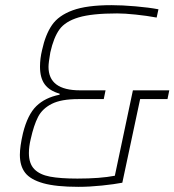

<svg xmlns="http://www.w3.org/2000/svg" viewBox="-20 -716 676 744"><path d="M57 -116Q57 -148 69 -200Q87 -272 121 -305Q155 -338 211 -349V-353Q172 -364 153.5 -389Q135 -414 135 -458Q135 -489 143 -522Q156 -582 181.5 -619Q207 -656 261.5 -676Q316 -696 412 -696Q453 -696 505 -691.5Q557 -687 594 -680L587 -648Q549 -655 506 -659.5Q463 -664 434 -664Q336 -664 284.5 -648.5Q233 -633 210.5 -602Q188 -571 175 -513Q168 -473 168 -457Q168 -366 290 -366H389L382 -332H283Q217 -332 180.5 -313.5Q144 -295 127.5 -263Q111 -231 99 -177Q92 -148 92 -123Q92 -82 113 -60.5Q134 -39 174 -31.5Q214 -24 280 -24Q368 -24 425 -35L495 -366H636L629 -332H523L454 -8Q423 -2 375 3Q327 8 284 8Q197 8 147.5 -6Q98 -20 77.5 -46.5Q57 -73 57 -116Z"/></svg>

Font: Saira Semi Condensed Thin
Style: Italic
Weight: 100
Width: 4
Italic angle: -12°
Designer: Hector Gatti with collaboration of the Omnibus-Type team
Foundry: Omnibus-Type
Version: Version 1.001; ttfautohint (v1.8)